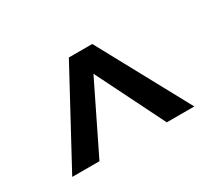

<svg xmlns="http://www.w3.org/2000/svg" viewBox="-72 -967 634 568"><g transform="rotate(-30 244.5 -682.5)"><path d="M453 -527H359L243 -760L129 -527H36L204 -838H284Z"/></g></svg>

Font: Fira Sans Condensed
Style: Regular
Weight: 400
Width: 3
Designer: bBox Type GmbH & Carrois Corporate GbR & Edenspiekermann AG
Foundry: bBox Type GmbH & Carrois Corporate GbR & Edenspiekermann AG
Version: Version 4.301